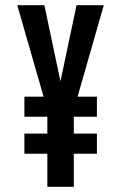

<svg xmlns="http://www.w3.org/2000/svg" viewBox="-20 -720 490 740"><path d="M162.5 0V-127.5H74V-205H162.5V-270H74V-347.5H148L46.5 -700H151L213 -406.5L275 -700H380L279 -347.5H353.5V-270H264.5V-205H353.5V-127.5H264.5V0Z"/></svg>

Font: League Mono Condensed Medium
Style: Regular
Weight: 500
Width: 1
Designer: Tyler Finck
Foundry: The League of Moveable Type / Tyler Finck
Version: Version 2.210